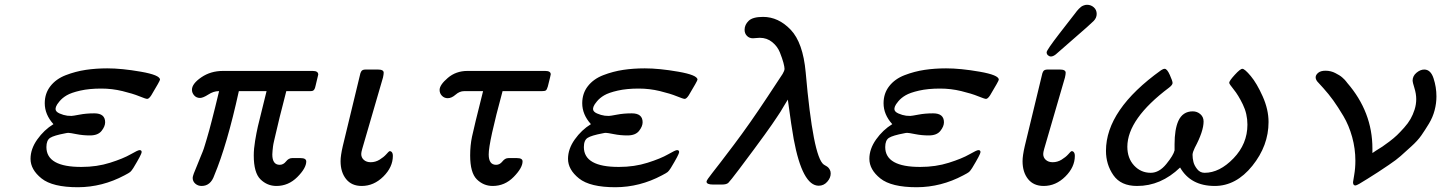

<svg xmlns="http://www.w3.org/2000/svg" viewBox="-20 -767 5990 798"><path d="M106.9 -106.9Q106.9 -147.9 135 -187.5Q163.1 -227.1 202.1 -251Q166 -291 166 -337.9Q166 -378.9 189.5 -408.9Q212.9 -439 253.4 -454.6Q293.9 -470.2 336.4 -476.6Q378.9 -482.9 425.8 -482.9Q485.8 -482.9 565.4 -469Q645 -455.1 645 -436Q645 -431.2 608.9 -371.1Q599.1 -356 591.8 -356Q585.9 -356 559.1 -366.9Q532.2 -377.9 489 -388.4Q445.8 -398.9 400.9 -398.9Q351.1 -398.9 313.5 -390.4Q275.9 -381.8 257.3 -370.8Q238.8 -359.9 227.3 -345.9Q215.8 -332 213.4 -325Q210.9 -317.9 210.9 -314Q210.9 -302.7 227.5 -295.4Q244.1 -288.1 259.8 -286.1L276.9 -285.2Q282.7 -285.2 310.3 -290.5Q337.9 -295.9 372.1 -295.9Q417 -295.9 417 -258.8Q417 -241.7 402.1 -222.9Q387.2 -204.1 354 -204.1Q324.2 -204.1 297.6 -209.5Q271 -214.8 264.2 -214.8Q259.3 -214.8 251 -212.9Q204.1 -204.1 188.5 -194.1Q172.9 -184.1 172.9 -155.8Q172.9 -72.8 318.8 -73.2Q382.8 -73.2 437.5 -90.6Q492.2 -107.9 522.7 -125.5Q553.2 -143.1 560.1 -143.1Q568.8 -143.1 568.8 -134.8Q568.8 -126 534.2 -68.8Q526.4 -56.6 521.2 -52.2Q516.1 -47.9 497.1 -38.1Q405.3 10.7 304.2 11.2Q198.2 11.2 152.6 -25.4Q106.9 -62 106.9 -106.9Z M777.8 -394Q777.8 -418.9 816.7 -445.6Q855.5 -472.2 906.7 -472.2H1279.8Q1302.7 -472.2 1302.7 -457Q1302.7 -456.1 1291.5 -410.2Q1289.6 -403.3 1289.1 -401.1Q1288.6 -398.9 1286.1 -395Q1283.7 -391.1 1279.8 -389.6Q1275.9 -388.2 1268.6 -388.2H1169.9Q1164.1 -363.3 1155.3 -330.6Q1146.5 -297.9 1142.6 -281Q1138.7 -264.2 1133.3 -241.7Q1127.9 -219.2 1125.2 -207.5Q1122.6 -195.8 1119.1 -181.4Q1115.7 -167 1114.7 -158.4Q1113.8 -149.9 1112.8 -140.9Q1111.8 -131.8 1111.8 -125Q1111.8 -82 1142.6 -82Q1157.7 -82 1168.7 -95.9Q1179.7 -109.9 1193.8 -109.9H1229.5Q1252.4 -109.9 1252.9 -96.2Q1252.9 -68.4 1215.8 -31.2Q1178.7 5.9 1128.9 5.9Q1090.8 5.9 1062.7 -21.5Q1034.7 -48.8 1034.7 -121.1Q1034.7 -147.9 1040.3 -181.9Q1045.9 -215.8 1051.8 -241.5Q1057.6 -267.1 1069.6 -314Q1081.5 -360.8 1087.9 -388.2H972.7Q923.8 -165 870.6 -38.1Q855.5 5.9 817.9 5.9Q802.7 5.9 791.7 -3.7Q780.8 -13.2 780.8 -27.8Q780.8 -37.6 799.8 -81.1Q806.6 -98.1 812.3 -112.1Q817.9 -126 822.3 -136.5Q826.7 -147 831.8 -164.6Q836.9 -182.1 839.8 -191.2Q842.8 -200.2 849.9 -226.6Q856.9 -252.9 860.4 -266.4Q863.8 -279.8 874.3 -321.3Q884.8 -362.8 890.6 -388.2H888.7Q867.7 -388.2 845.7 -374Q823.7 -359.9 811.5 -359.9Q796.4 -359.9 787.1 -370.4Q777.8 -380.9 777.8 -394Z M1395.5 -97.2Q1395.5 -120.1 1404.8 -160.2L1475.6 -453.1Q1477.5 -460.9 1478 -462.9Q1478.5 -464.8 1481 -469.5Q1483.4 -474.1 1488 -476.1Q1492.7 -478 1499.5 -478H1550.8Q1574.7 -478 1574.7 -464.8Q1574.7 -458 1571.8 -444.8L1485.4 -147.9Q1481.4 -133.8 1481.4 -127Q1481.4 -111.8 1492.4 -102.3Q1503.4 -92.8 1520.5 -92.8Q1540.5 -92.8 1557.6 -103.3Q1574.7 -113.8 1585.2 -125.5Q1595.7 -137.2 1597.7 -138.2Q1603.5 -140.1 1608.2 -135Q1612.8 -129.9 1612.8 -119.1Q1612.8 -72.3 1573.2 -33.2Q1533.7 5.9 1483.4 5.9Q1441.4 5.9 1418.5 -22.7Q1395.5 -51.3 1395.5 -97.2Z M1807.1 -393.1Q1807.1 -414.1 1841.1 -443.1Q1875 -472.2 1922.9 -472.2H2246.1Q2269 -472.2 2269 -458Q2269 -455.1 2256.8 -407.2Q2252.9 -394 2248.5 -391.1Q2244.1 -388.2 2231.9 -388.2H2068.8Q2010.7 -174.3 2011.2 -125Q2011.2 -82 2042 -82Q2057.1 -82 2068.1 -95.9Q2079.1 -109.9 2092.8 -109.9H2128.9Q2151.9 -109.9 2151.9 -96.2Q2151.9 -69.3 2115 -31.7Q2078.1 5.9 2027.8 5.9Q1989.7 5.9 1961.9 -21.5Q1934.1 -48.8 1934.1 -121.1Q1934.1 -162.1 1941.7 -198.5Q1949.2 -234.9 1987.8 -388.2H1909.2Q1890.1 -388.2 1873.5 -373.5Q1856.9 -358.9 1840.8 -358.9Q1826.7 -358.9 1816.9 -368.9Q1807.1 -378.9 1807.1 -393.1Z M2340.8 -106.9Q2340.8 -147.9 2368.9 -187.5Q2397 -227.1 2436 -251Q2399.9 -291 2399.9 -337.9Q2399.9 -378.9 2423.3 -408.9Q2446.8 -439 2487.3 -454.6Q2527.8 -470.2 2570.3 -476.6Q2612.8 -482.9 2659.7 -482.9Q2719.7 -482.9 2799.3 -469Q2878.9 -455.1 2878.9 -436Q2878.9 -431.2 2842.8 -371.1Q2833 -356 2825.7 -356Q2819.8 -356 2793 -366.9Q2766.1 -377.9 2722.9 -388.4Q2679.7 -398.9 2634.8 -398.9Q2585 -398.9 2547.4 -390.4Q2509.8 -381.8 2491.2 -370.8Q2472.7 -359.9 2461.2 -345.9Q2449.7 -332 2447.3 -325Q2444.8 -317.9 2444.8 -314Q2444.8 -302.7 2461.4 -295.4Q2478 -288.1 2493.7 -286.1L2510.7 -285.2Q2516.6 -285.2 2544.2 -290.5Q2571.8 -295.9 2606 -295.9Q2650.9 -295.9 2650.9 -258.8Q2650.9 -241.7 2636 -222.9Q2621.1 -204.1 2587.9 -204.1Q2558.1 -204.1 2531.5 -209.5Q2504.9 -214.8 2498 -214.8Q2493.2 -214.8 2484.9 -212.9Q2438 -204.1 2422.4 -194.1Q2406.7 -184.1 2406.7 -155.8Q2406.7 -72.8 2552.7 -73.2Q2616.7 -73.2 2671.4 -90.6Q2726.1 -107.9 2756.6 -125.5Q2787.1 -143.1 2793.9 -143.1Q2802.7 -143.1 2802.7 -134.8Q2802.7 -126 2768.1 -68.8Q2760.3 -56.6 2755.1 -52.2Q2750 -47.9 2731 -38.1Q2639.2 10.7 2538.1 11.2Q2432.1 11.2 2386.5 -25.4Q2340.8 -62 2340.8 -106.9Z M2916.5 -12.2Q2916.5 -18.1 2940.4 -48.1Q2964.4 -78.1 3030 -165Q3095.7 -252 3170.4 -365.2Q3224.6 -446.3 3232.7 -459.7Q3240.7 -473.1 3240.7 -481Q3240.7 -488.8 3236.1 -506.3Q3231.4 -523.9 3221.4 -549.1Q3211.4 -574.2 3189.5 -592Q3167.5 -609.9 3137.7 -609.9Q3131.8 -609.9 3122.8 -608.9Q3113.8 -607.9 3109.4 -607.9Q3094.2 -607.9 3084.5 -617.9Q3074.7 -627.9 3074.7 -643.1Q3074.7 -664.1 3091.6 -680.4Q3108.4 -696.8 3151.4 -696.8Q3215.3 -696.8 3266.4 -643.3Q3317.4 -589.8 3328.6 -466.8Q3359.4 -114.7 3403.8 -83Q3404.8 -82 3411.1 -78.6Q3417.5 -75.2 3421.1 -72Q3424.8 -68.8 3428.7 -62Q3432.6 -55.2 3432.6 -45.9Q3432.6 -27.8 3418.2 -11.5Q3403.8 4.9 3382.8 4.9Q3314.9 4.9 3278.8 -189Q3270 -236.8 3254.4 -353Q3248.5 -344.2 3238 -326.2Q3227.5 -308.1 3223.6 -302Q3219.7 -295.9 3208.7 -279.5Q3197.8 -263.2 3187.7 -248.5Q3177.7 -233.9 3158.2 -207Q3138.7 -180.2 3113.5 -146Q3088.4 -111.8 3051.5 -63Q3014.6 -14.2 3007.1 -7.1Q2999.5 0 2980.5 0H2943.4Q2916.5 0 2916.5 -12.2Z M3593.3 -106.9Q3593.3 -147.9 3621.3 -187.5Q3649.4 -227.1 3688.5 -251Q3652.3 -291 3652.3 -337.9Q3652.3 -378.9 3675.8 -408.9Q3699.2 -439 3739.7 -454.6Q3780.3 -470.2 3822.8 -476.6Q3865.2 -482.9 3912.1 -482.9Q3972.2 -482.9 4051.8 -469Q4131.3 -455.1 4131.3 -436Q4131.3 -431.2 4095.2 -371.1Q4085.4 -356 4078.1 -356Q4072.3 -356 4045.4 -366.9Q4018.6 -377.9 3975.3 -388.4Q3932.1 -398.9 3887.2 -398.9Q3837.4 -398.9 3799.8 -390.4Q3762.2 -381.8 3743.7 -370.8Q3725.1 -359.9 3713.6 -345.9Q3702.1 -332 3699.7 -325Q3697.3 -317.9 3697.3 -314Q3697.3 -302.7 3713.9 -295.4Q3730.5 -288.1 3746.1 -286.1L3763.2 -285.2Q3769 -285.2 3796.6 -290.5Q3824.2 -295.9 3858.4 -295.9Q3903.3 -295.9 3903.3 -258.8Q3903.3 -241.7 3888.4 -222.9Q3873.5 -204.1 3840.3 -204.1Q3810.5 -204.1 3783.9 -209.5Q3757.3 -214.8 3750.5 -214.8Q3745.6 -214.8 3737.3 -212.9Q3690.4 -204.1 3674.8 -194.1Q3659.2 -184.1 3659.2 -155.8Q3659.2 -72.8 3805.2 -73.2Q3869.1 -73.2 3923.8 -90.6Q3978.5 -107.9 4009 -125.5Q4039.6 -143.1 4046.4 -143.1Q4055.2 -143.1 4055.2 -134.8Q4055.2 -126 4020.5 -68.8Q4012.7 -56.6 4007.6 -52.2Q4002.4 -47.9 3983.4 -38.1Q3891.6 10.7 3790.5 11.2Q3684.6 11.2 3638.9 -25.4Q3593.3 -62 3593.3 -106.9Z M4230 -97.2Q4230 -120.1 4239.3 -160.2L4310.1 -453.1Q4312 -460.9 4312.5 -462.9Q4313 -464.8 4315.4 -469.5Q4317.9 -474.1 4322.5 -476.1Q4327.1 -478 4334 -478H4385.3Q4409.2 -478 4409.2 -464.8Q4409.2 -458 4406.2 -444.8L4319.8 -147.9Q4315.9 -133.8 4315.9 -127Q4315.9 -111.8 4326.9 -102.3Q4337.9 -92.8 4355 -92.8Q4375 -92.8 4392.1 -103.3Q4409.2 -113.8 4419.7 -125.5Q4430.2 -137.2 4432.1 -138.2Q4438 -140.1 4442.6 -135Q4447.3 -129.9 4447.3 -119.1Q4447.3 -72.3 4407.7 -33.2Q4368.2 5.9 4317.9 5.9Q4275.9 5.9 4252.9 -22.7Q4230 -51.3 4230 -97.2ZM4330.1 -549.8Q4330.1 -558.6 4382.8 -627Q4417 -670.9 4441.9 -703.1Q4442.9 -704.1 4448 -710.9Q4453.1 -717.8 4455.6 -720.9Q4458 -724.1 4463.6 -730Q4469.2 -735.8 4473.6 -739Q4478 -742.2 4484.6 -744.6Q4491.2 -747.1 4498 -747.1Q4514.2 -747.1 4526.1 -736.6Q4538.1 -726.1 4538.1 -709Q4538.1 -692.9 4525.6 -679.9Q4513.2 -667 4437 -601.1Q4395 -564.9 4368.2 -541Q4356.9 -532.2 4348.1 -532.2Q4341.3 -532.2 4335.7 -537.1Q4330.1 -542 4330.1 -549.8Z M4576.7 -140.1Q4576.7 -311 4805.7 -475.1Q4814.5 -481 4820.8 -481Q4830.6 -481 4842 -455.6Q4853.5 -430.2 4853.5 -422.1Q4853.5 -414.1 4838.9 -402.8Q4666 -272.9 4665.5 -157.2Q4665.5 -109.4 4693.6 -79.1Q4721.7 -48.8 4762.7 -48.8Q4797.9 -48.8 4827.6 -85.4Q4857.4 -122.1 4861.8 -142.1V-168Q4861.8 -229 4877.4 -264.2Q4895.5 -304.2 4937.5 -304.2Q4955.6 -304.2 4969 -292.5Q4982.4 -280.8 4982.4 -262.2Q4982.4 -221.2 4945.8 -152.8Q4937 -134.8 4936.5 -124Q4936.5 -108.9 4940.2 -94Q4943.8 -79.1 4955.8 -64Q4967.8 -48.8 4986.8 -48.8Q5048.8 -48.8 5106.7 -108.9Q5164.6 -168.9 5164.6 -249Q5164.6 -293.9 5145.5 -333Q5126.5 -372.1 5107.7 -395Q5088.9 -418 5088.9 -422.9Q5088.9 -430.7 5111.8 -455.8Q5134.8 -481 5143.6 -481Q5153.3 -481 5178.5 -450.9Q5203.6 -420.9 5228 -366.5Q5252.4 -312 5252.4 -259.8Q5252.4 -161.6 5185.1 -77.9Q5117.7 5.9 5028.8 5.9Q4928.7 5.9 4884.8 -70.8Q4804.7 6.3 4705.6 5.9Q4638.7 5.9 4607.7 -38.6Q4576.7 -83 4576.7 -140.1Z M5448.2 -445.8Q5448.2 -455.6 5458.7 -464.4Q5469.2 -473.1 5489.3 -473.1Q5500.5 -473.1 5511 -470.5Q5521.5 -467.8 5529.8 -463.4Q5538.1 -459 5545.7 -454.6Q5553.2 -450.2 5559.3 -444.6Q5565.4 -439 5569.3 -435.1Q5573.2 -431.2 5576.2 -426.8L5579.1 -422.9Q5684.1 -301.8 5684.1 -149.9V-130.9L5699.2 -141.1Q5715.3 -150.9 5725.3 -157.5Q5735.4 -164.1 5754.4 -178.5Q5773.4 -192.9 5786.4 -205.3Q5799.3 -217.8 5815.9 -236.3Q5832.5 -254.9 5842.5 -272.5Q5852.5 -290 5859.4 -311.5Q5866.2 -333 5866.2 -355Q5866.2 -377 5858.6 -401.4Q5851.1 -425.8 5851.1 -431.2Q5851.1 -451.2 5867.2 -464.6Q5883.3 -478 5899.4 -478Q5926.3 -478 5938.2 -441.4Q5950.2 -404.8 5950.2 -366.2Q5950.2 -337.4 5942.6 -308.6Q5935.1 -279.8 5919.2 -253.4Q5903.3 -227.1 5887.7 -204.6Q5872.1 -182.1 5845.2 -158Q5818.4 -133.8 5801.3 -118.4Q5784.2 -103 5752.2 -81.5Q5720.2 -60.1 5707.3 -51.5Q5694.3 -43 5663.8 -23.9Q5633.3 -4.9 5629.4 -2.9Q5617.2 3.9 5613.3 3.9Q5603.5 3.9 5603.5 -9.8Q5603.5 -11.7 5608.4 -39.8Q5613.3 -67.9 5613.3 -99.1Q5613.3 -148.9 5599.9 -197.5Q5586.4 -246.1 5563.5 -284.7Q5540.5 -323.2 5521.5 -349.6Q5502.4 -376 5480 -400.9Q5457.5 -425.8 5455.1 -428.2Q5448.2 -437 5448.2 -445.8Z"/></svg>

Font: CMU Concrete
Style: BoldItalic
Weight: 700
Italic angle: -14.04°
Version: Version 0.7.0